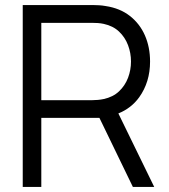

<svg xmlns="http://www.w3.org/2000/svg" viewBox="-20 -740 670 760"><path d="M70 0V-720H348Q358.5 -720 371.8 -719.2Q385 -718.5 398.5 -716Q455 -707.5 494.2 -676.8Q533.5 -646 553.8 -599.5Q574 -553 574 -496.5Q574 -415 531 -355Q499.5 -311.5 448.5 -291L590.5 0H506L373.5 -273.5H143.5V0ZM143.5 -343.5H346Q355 -343.5 367 -344.5Q379 -345.5 390.5 -348Q427.5 -356 451.2 -378.5Q475 -401 486.8 -432Q498.5 -463 498.5 -496.5Q498.5 -530 486.8 -561.2Q475 -592.5 451.2 -615Q427.5 -637.5 390.5 -645.5Q379 -648 367 -648.8Q355 -649.5 346 -649.5H143.5Z"/></svg>

Font: Cns Manrope
Style: Regular
Weight: 400
Designer: Mikhail Sharanda
Foundry: Mikhail Sharanda
Version: Version 4.504